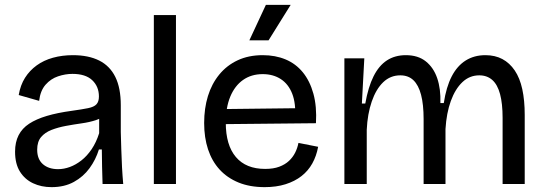

<svg xmlns="http://www.w3.org/2000/svg" viewBox="-20 -757 2242 790"><path d="M192 13Q150 13 116 -3Q82 -19 62 -51Q42 -83 42 -133Q42 -172 56.5 -200.5Q71 -229 100 -248Q129 -267 172.5 -280Q216 -293 275 -301Q318 -307 342.5 -312Q367 -317 377 -328Q387 -339 387 -360Q387 -401 359.5 -427Q332 -453 278 -453Q249 -453 219 -443Q189 -433 167.5 -408.5Q146 -384 141 -342L57 -366Q64 -407 83 -437Q102 -467 131 -488Q160 -509 198 -519.5Q236 -530 280 -530Q344 -530 388 -508Q432 -486 454.5 -440.5Q477 -395 477 -324V-214Q478 -181 479 -144Q480 -107 482 -70Q484 -33 487 0H402Q401 -36 400 -71Q399 -106 399 -142H387Q374 -100 348.5 -65Q323 -30 284 -8.5Q245 13 192 13ZM219 -61Q243 -61 267.5 -70Q292 -79 315 -97Q338 -115 357 -143Q376 -171 388 -209V-288L415 -287Q400 -271 374 -262.5Q348 -254 316 -249.5Q284 -245 251.5 -239Q219 -233 192 -222.5Q165 -212 149 -193Q133 -174 133 -141Q133 -102 156.5 -81.5Q180 -61 219 -61Z M613 0V-695H704V0Z M1069 13Q1008 13 961.5 -6Q915 -25 883.5 -59.5Q852 -94 836 -142.5Q820 -191 820 -251Q820 -311 835.5 -361.5Q851 -412 882 -450Q913 -488 958 -509Q1003 -530 1061 -530Q1113 -530 1155 -512.5Q1197 -495 1226 -459.5Q1255 -424 1269.5 -371.5Q1284 -319 1280 -250L877 -246V-308L1222 -312L1194 -271Q1198 -331 1182.5 -371Q1167 -411 1135.5 -431.5Q1104 -452 1061 -452Q1014 -452 980 -428Q946 -404 927.5 -359.5Q909 -315 909 -252Q909 -160 950.5 -111Q992 -62 1071 -62Q1105 -62 1129 -71Q1153 -80 1169 -95Q1185 -110 1194.5 -129Q1204 -148 1208 -169L1289 -153Q1282 -115 1265 -84.5Q1248 -54 1220.5 -32.5Q1193 -11 1155 1Q1117 13 1069 13ZM1085 -591H1006L1074 -737H1176Z M1397 0V-296V-517H1479L1469 -331H1483Q1495 -399 1517 -443Q1539 -487 1572 -508.5Q1605 -530 1650 -530Q1700 -530 1732 -504.5Q1764 -479 1779 -435Q1794 -391 1792 -333H1806Q1816 -399 1838.5 -442.5Q1861 -486 1896 -508Q1931 -530 1977 -530Q2017 -530 2047 -514Q2077 -498 2098 -467Q2119 -436 2129 -390Q2139 -344 2139 -284V0H2048V-272Q2048 -331 2037.5 -370Q2027 -409 2005.5 -428Q1984 -447 1952 -447Q1912 -447 1882.5 -419Q1853 -391 1835 -341.5Q1817 -292 1813 -226V0H1723V-267Q1723 -327 1712.5 -367Q1702 -407 1681 -427Q1660 -447 1627 -447Q1586 -447 1556.5 -418.5Q1527 -390 1509.5 -339Q1492 -288 1489 -223V0Z"/></svg>

Font: Bricolage Grotesque 36pt
Style: Regular
Weight: 400
Designer: Mathieu Triay
Foundry: Atelier Triay
Version: Version 1.001;gftools[0.9.33.dev8+g029e19f]